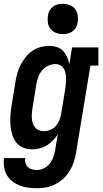

<svg xmlns="http://www.w3.org/2000/svg" viewBox="-25 -780 545 1013"><path d="M170 213Q146 213 122.5 210Q99 207 78 198.5Q57 190 39.5 176.5Q22 163 11 143.5Q0 124 -3.5 101Q-7 78 -4 54H108Q106 67 109.5 80Q113 93 122 101.5Q131 110 143.5 113.5Q156 117 170 117Q188 117 206.5 108Q225 99 237.5 83Q250 67 256.5 48.5Q263 30 266 12L280 -72Q269 -54 254 -38.5Q239 -23 221.5 -12.5Q204 -2 184 3Q164 8 144 8Q119 8 96.5 -1.5Q74 -11 59.5 -30Q45 -49 38.5 -72.5Q32 -96 30 -121Q28 -146 30 -171.5Q32 -197 36 -222L57 -352Q61 -375 67.5 -397Q74 -419 85 -440Q96 -461 111.5 -480Q127 -499 147 -512.5Q167 -526 190 -532Q213 -538 235 -538Q256 -538 275.5 -531.5Q295 -525 308 -511Q321 -497 329 -479Q337 -461 341 -441L355 -530H494V-434H452L376 27Q372 52 364 76Q356 100 342.5 122Q329 144 309.5 162Q290 180 267 192Q244 204 219 208.5Q194 213 170 213ZM207 -88Q224 -88 241 -95Q258 -102 270 -116Q282 -130 288.5 -146.5Q295 -163 298 -180L319 -310Q321 -324 322.5 -338Q324 -352 323.5 -366Q323 -380 320.5 -393.5Q318 -407 311.5 -418Q305 -429 293 -435.5Q281 -442 267 -442Q248 -442 229 -433Q210 -424 197 -408.5Q184 -393 177.5 -374.5Q171 -356 167 -337L146 -207Q144 -193 143 -179.5Q142 -166 143 -153.5Q144 -141 148.5 -128.5Q153 -116 161 -106.5Q169 -97 181 -92.5Q193 -88 207 -88ZM306 -600Q287 -600 269.5 -607Q252 -614 241 -628Q230 -642 227.5 -661Q225 -680 228 -699Q230 -713 237 -725Q244 -737 255 -745.5Q266 -754 279.5 -757Q293 -760 306 -760Q325 -760 343 -753Q361 -746 371.5 -732Q382 -718 385 -699Q388 -680 385 -661Q383 -647 376 -635Q369 -623 357.5 -614.5Q346 -606 332.5 -603Q319 -600 306 -600Z"/></svg>

Font: Iosevka Slab Oblique
Style: Bold
Weight: 700
Italic angle: -9°
Monospace: yes
Designer: Belleve Invis
Foundry: Belleve Invis
Version: Version 11.1.1; ttfautohint (v1.8.3)